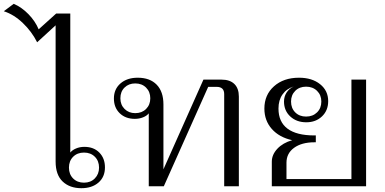

<svg xmlns="http://www.w3.org/2000/svg" viewBox="-146 -978 2020 1008"><path d="M146 -130V-845L49 -756Q21 -812 -26 -857Q-73 -902 -126 -919L-74 -958Q-32 -940 3.5 -903.5Q39 -867 57 -824L149 -907H223V-177Q233 -190 253 -198.5Q273 -207 297 -207Q346 -207 375.5 -177Q405 -147 405 -99Q405 -49 371 -19.5Q337 10 281 10Q220 10 183 -25Q146 -60 146 -130ZM374 -98Q374 -133 352 -155Q330 -177 295 -177Q260 -177 238 -155Q216 -133 216 -98Q216 -63 238 -41Q260 -19 295 -19Q330 -19 352 -41.5Q374 -64 374 -98Z M1108 -471V0H1031V-484Q1031 -522 991 -522H947L714 0H635V-383Q625 -370 605 -362Q585 -354 562 -354Q513 -354 482.5 -383.5Q452 -413 452 -461Q452 -510 486.5 -540Q521 -570 577 -570Q641 -570 676.5 -533.5Q712 -497 712 -430V-89L922 -560H1017Q1061 -560 1084.5 -537Q1108 -514 1108 -471ZM643 -462Q643 -496 621 -518Q599 -540 564 -540Q530 -540 508 -518.5Q486 -497 486 -462Q486 -428 508 -406Q530 -384 564 -384Q599 -384 621 -406Q643 -428 643 -462Z M1776 -560V0H1281V-129Q1281 -166 1310 -197Q1339 -228 1388 -242Q1320 -257 1281 -301Q1242 -345 1242 -408Q1242 -480 1292.5 -525Q1343 -570 1424 -570Q1492 -570 1534.5 -536Q1577 -502 1577 -447Q1577 -398 1544.5 -367Q1512 -336 1462 -336Q1411 -336 1378 -366.5Q1345 -397 1345 -445Q1345 -471 1358.5 -492Q1372 -513 1396 -524Q1358 -512 1337 -482Q1316 -452 1316 -408Q1316 -338 1363.5 -302.5Q1411 -267 1504 -267H1512V-231H1505Q1438 -231 1398 -202Q1358 -173 1358 -124V-38H1699V-560ZM1461 -523Q1426 -523 1404 -501Q1382 -479 1382 -445Q1382 -410 1404 -388Q1426 -366 1461 -366Q1496 -366 1518.5 -388Q1541 -410 1541 -445Q1541 -479 1518.5 -501Q1496 -523 1461 -523Z"/></svg>

Font: Fahkwang Light
Style: Regular
Weight: 300
Version: Version 1.000; ttfautohint (v1.6)